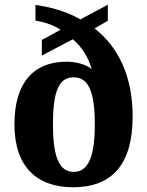

<svg xmlns="http://www.w3.org/2000/svg" viewBox="-20 -782 623 812"><path d="M289 10C454 10 541 -87 541 -289C541 -461 480 -583 380 -662L436 -694V-762L320 -700C259 -736 183 -754 130 -761V-695C166 -689 205 -677 236 -656L157 -613V-547L288 -616C330 -580 354 -536 368 -490C347 -507 308 -521 261 -521C123 -521 41 -433 41 -256C41 -79 134 10 289 10ZM292 -55C228 -55 204 -124 204 -255C204 -394 228 -455 291 -455C356 -455 381 -391 381 -255C381 -124 355 -55 292 -55Z"/></svg>

Font: Noto Serif Armenian SemiCondensed
Style: Bold
Weight: 700
Width: 4
Designer: Monotype Design Team
Foundry: Monotype Imaging Inc.
Version: Version 2.008